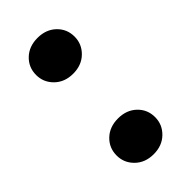

<svg xmlns="http://www.w3.org/2000/svg" viewBox="-174 -558 607 607"><g transform="rotate(-45 129.0 -255.0)"><path d="M128 5Q90 5 66 -18.5Q42 -42 42 -75Q42 -109 66 -132Q90 -155 128 -155Q166 -155 190 -132Q214 -109 214 -75Q214 -42 190 -18.5Q166 5 128 5ZM128 -355Q90 -355 66 -378.5Q42 -402 42 -435Q42 -469 66 -492Q90 -515 128 -515Q166 -515 190 -492Q214 -469 214 -435Q214 -402 190 -378.5Q166 -355 128 -355Z"/></g></svg>

Font: DM Sans 17pt ExtraBold
Style: Regular
Weight: 800
Version: Version 4.004;gftools[0.9.30]